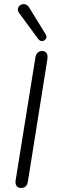

<svg xmlns="http://www.w3.org/2000/svg" viewBox="-20 -930 285 956"><path d="M85 6C105 6 116 -6 119 -27L216 -636C220 -661 210 -676 190 -676C170 -676 159 -663 156 -642L58 -33C54 -8 65 6 85 6ZM76 -864 171 -735C189 -712 222 -735 208 -758L125 -893C102 -930 50 -898 76 -864Z"/></svg>

Font: SN Pro Light
Style: Italic
Weight: 300
Italic angle: -8.99998°
Designer: Tobias Whetton
Foundry: Supernotes
Version: Version 1.001;Glyphs 3.2 (3249)